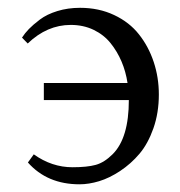

<svg xmlns="http://www.w3.org/2000/svg" viewBox="-20 -462 462 494"><path d="M66.9 -64.9Q113.3 -31.7 166.5 -31.7Q204.1 -31.7 226.3 -37.8Q248.5 -43.9 270 -65.4Q311.5 -106.9 311.5 -204.6H92.8V-248.5H308.1Q303.7 -277.8 292.7 -303.7Q281.7 -329.6 264.4 -351.1Q247.1 -372.6 220.7 -385.3Q194.3 -397.9 162.1 -397.9Q101.1 -397.9 51.3 -350.1L36.6 -365.2Q43.9 -376.5 54.2 -387.2Q64.5 -397.9 82.5 -411.6Q100.6 -425.3 127.7 -433.6Q154.8 -441.9 186 -441.9Q234.4 -441.9 273.7 -423.3Q313 -404.8 337.6 -373.5Q362.3 -342.3 375.5 -302.5Q388.7 -262.7 388.7 -218.8Q388.7 -171.9 374.8 -132.1Q360.8 -92.3 338.9 -66.4Q316.9 -40.5 289.3 -22.2Q261.7 -3.9 235.1 4.2Q208.5 12.2 184.6 12.2Q101.6 12.2 51.8 -43.9Z"/></svg>

Font: Libertinage
Style: f
Weight: 400
Designer: OSP
Foundry: OSP
Version: Version 1.0; 2008; OFL relea